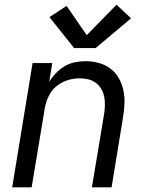

<svg xmlns="http://www.w3.org/2000/svg" viewBox="-20 -799 640 819"><path d="M32 0 119 -530H203L190 -450Q202 -470 219 -487.5Q236 -505 256.5 -517Q277 -529 300 -533.5Q323 -538 345 -538Q374 -538 401.5 -530.5Q429 -523 451 -506.5Q473 -490 486.5 -466Q500 -442 506 -415Q512 -388 511 -358.5Q510 -329 505 -300L456 0H372L424 -312Q427 -331 427.5 -350Q428 -369 424.5 -386.5Q421 -404 412 -419.5Q403 -435 389 -445.5Q375 -456 357 -460.5Q339 -465 320 -465Q303 -465 285.5 -461.5Q268 -458 251.5 -450.5Q235 -443 220.5 -431Q206 -419 196 -403.5Q186 -388 180 -371Q174 -354 171 -337L115 0ZM296 -594 191 -726 264 -774 350 -649 477 -779 539 -721 388 -594Z"/></svg>

Font: Iosevka Curly Extended
Style: Italic
Weight: 400
Width: 7
Italic angle: -9°
Monospace: yes
Designer: Belleve Invis
Foundry: Belleve Invis
Version: Version 11.1.0; ttfautohint (v1.8.3)